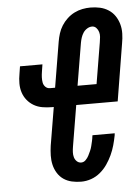

<svg xmlns="http://www.w3.org/2000/svg" viewBox="-53 -785 609 835"><g transform="rotate(-5 251.0 -367.5)"><path d="M268 8Q247 8 227 3.5Q207 -1 191 -12Q175 -23 164.5 -40Q154 -57 149.5 -76.5Q145 -96 145.5 -117Q146 -138 149 -159L177 -326H168Q148 -326 127.5 -329.5Q107 -333 90 -343Q73 -353 61 -368Q49 -383 43 -401.5Q37 -420 37 -441Q37 -462 41 -483L46 -515H144L139 -483Q137 -471 136.5 -459Q136 -447 138 -436Q140 -425 148 -417Q156 -409 168 -409H190L223 -607Q226 -625 231.5 -642.5Q237 -660 247 -676Q257 -692 271.5 -705.5Q286 -719 303 -727.5Q320 -736 338 -739.5Q356 -743 373 -743Q395 -743 415 -738.5Q435 -734 452 -723Q469 -712 480 -695.5Q491 -679 496.5 -659.5Q502 -640 501.5 -618.5Q501 -597 497 -576L456 -326H275L245 -146Q243 -134 242.5 -122.5Q242 -111 245 -100.5Q248 -90 256 -82.5Q264 -75 275 -75Q286 -75 294.5 -83.5Q303 -92 308 -102Q313 -112 317.5 -122Q322 -132 324.5 -142.5Q327 -153 329.5 -163.5Q332 -174 333 -184L334 -189H431L430 -180Q426 -159 420 -137.5Q414 -116 404.5 -95.5Q395 -75 382 -56Q369 -37 351 -22Q333 -7 311.5 0.5Q290 8 268 8ZM288 -409H371L401 -589Q403 -601 404 -612Q405 -623 402 -633.5Q399 -644 391.5 -652Q384 -660 373 -660Q362 -660 351.5 -653.5Q341 -647 334.5 -637Q328 -627 324.5 -616Q321 -605 319 -594Z"/></g></svg>

Font: Iosevka Term Curly Oblique
Style: Bold
Weight: 700
Italic angle: -9°
Designer: Belleve Invis
Foundry: Belleve Invis
Version: Version 32.3.0